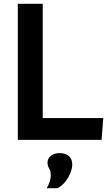

<svg xmlns="http://www.w3.org/2000/svg" viewBox="-20 -730 559 1002"><path d="M73 0V-710H203V-114H519L510 0ZM224 252Q235 233 240 216Q245 199 245 186Q245 162 236.5 149Q228 136 228 119Q228 98 245 83.5Q262 69 292 69Q322 69 339.5 84.5Q357 100 357 129Q357 157 337.5 193.5Q318 230 282 252Z"/></svg>

Font: Livvic SemiBold
Style: Regular
Weight: 600
Designer: Jacques Le Bailly, Baron von Fonthausen
Version: Version 1.001; ttfautohint (v1.8.2)